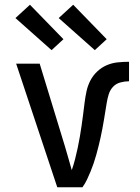

<svg xmlns="http://www.w3.org/2000/svg" viewBox="-20 -788 588 808"><path d="M221 0 48 -520H147L253 -173Q260 -148 267.5 -123Q275 -98 282 -72Q290 -95 296 -118.5Q302 -142 307 -165.5Q312 -189 316 -212.5Q320 -236 323.5 -260Q327 -284 330 -308Q333 -332 336 -356Q339 -380 344 -403.5Q349 -427 360 -448.5Q371 -470 389 -487Q407 -504 429 -513.5Q451 -523 475 -525.5Q499 -528 523 -528V-446Q505 -446 486.5 -441Q468 -436 455.5 -422.5Q443 -409 437.5 -391Q432 -373 429 -354.5Q426 -336 423 -317.5Q420 -299 417 -281Q414 -263 410.5 -244.5Q407 -226 403 -208Q399 -190 394.5 -172Q390 -154 385 -136Q380 -118 374 -100.5Q368 -83 361 -66Q354 -49 346 -32Q338 -15 327 0ZM379 -577 227 -712 288 -768 429 -623ZM197 -577 45 -712 106 -768 247 -623Z"/></svg>

Font: Iosevka Semi-Condensed Medium
Style: Regular
Weight: 500
Monospace: yes
Designer: Belleve Invis
Foundry: Belleve Invis
Version: Version 27.3.5